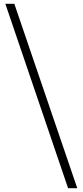

<svg xmlns="http://www.w3.org/2000/svg" viewBox="-20 -807 434 1004"><path d="M336 177H384L55 -787H8Z"/></svg>

Font: Noto Sans TC Light
Style: Regular
Weight: 300
Designer: Ryoko NISHIZUKA 西塚涼子 (kana, bopomofo & ideographs); Paul D. Hunt (Latin, Greek & Cyrillic); Sandoll Communications 산돌커뮤니
Foundry: Adobe
Version: Version 2.004;hotconv 1.0.118;makeotfexe 2.5.65603